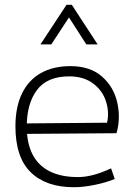

<svg xmlns="http://www.w3.org/2000/svg" viewBox="-20 -764 545 795"><path d="M286.1 11.2Q170.9 11.2 107.4 -50.5Q43.9 -112.3 43.9 -240.7Q43.9 -320.8 71 -376.7Q98.1 -432.6 149.2 -461.4Q200.2 -490.2 271.5 -490.2Q353.5 -490.2 402.6 -446.8Q451.7 -403.3 465.8 -338.4Q480 -273.4 462.4 -212.4L68.4 -209.5L72.8 -252.9L423.3 -255.9Q433.1 -300.3 418.7 -344.7Q404.3 -389.2 365.7 -418.2Q327.1 -447.3 268.1 -447.8Q175.8 -448.2 133.3 -391.6Q90.8 -335 90.8 -240.2Q90.8 -171.4 114.7 -124.8Q138.7 -78.1 186 -54.4Q233.4 -30.8 303.2 -30.8Q333 -30.8 366.5 -39.6Q399.9 -48.3 439.9 -66.9L455.1 -22.9Q419.9 -8.3 372.3 1.5Q324.7 11.2 286.1 11.2ZM255.4 -744.1H277.3L384.3 -580.1H337.4L265.6 -691.9L192.4 -580.1H147.5Z"/></svg>

Font: DavidDev Light
Style: Regular
Weight: 300
Designer: David.dev
Foundry: David.dev
Version: Version 1.001;FEAKit 1.0